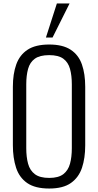

<svg xmlns="http://www.w3.org/2000/svg" viewBox="-20 -1074 565 1104"><path d="M263 10Q182 10 136.5 -21.5Q91 -53 72.5 -109.5Q54 -166 54 -239V-575Q54 -649 73.5 -703.5Q93 -758 138.5 -788Q184 -818 263 -818Q341 -818 386.5 -788Q432 -758 451 -703.5Q470 -649 470 -575V-238Q470 -165 451.5 -109.5Q433 -54 388 -22Q343 10 263 10ZM263 -51Q316 -51 344 -72.5Q372 -94 382.5 -132.5Q393 -171 393 -222V-589Q393 -640 382.5 -678Q372 -716 344 -736.5Q316 -757 263 -757Q209 -757 180.5 -736.5Q152 -716 141.5 -678Q131 -640 131 -589V-222Q131 -171 141.5 -132.5Q152 -94 180.5 -72.5Q209 -51 263 -51ZM244 -858 307 -1054H380L282 -858Z"/></svg>

Font: Oswald Light
Style: Regular
Weight: 300
Designer: Vernon Adams
Foundry: Vernon Adams
Version: Version 4.103;gftools[0.9.33.dev8+g029e19f]